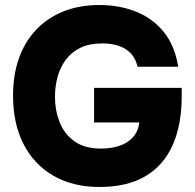

<svg xmlns="http://www.w3.org/2000/svg" viewBox="-20 -737 776 765"><path d="M376 8Q270 8 192.5 -37Q115 -82 73.5 -163.5Q32 -245 32 -356Q32 -439 55.5 -505Q79 -571 124 -618.5Q169 -666 232.5 -691.5Q296 -717 376 -717Q457 -717 523.5 -690Q590 -663 633.5 -608.5Q677 -554 690 -471H528Q521 -503 502 -523.5Q483 -544 454 -554Q425 -564 387 -564Q335 -564 299 -546Q263 -528 241 -497.5Q219 -467 209 -429Q199 -391 199 -351Q199 -298 217.5 -250.5Q236 -203 276.5 -174Q317 -145 384 -145Q423 -145 456 -156Q489 -167 510 -190.5Q531 -214 535 -249H355V-387H704V-354Q704 -240 668 -159Q632 -78 559.5 -35Q487 8 376 8Z"/></svg>

Font: Onest ExtraBold
Style: Regular
Weight: 800
Designer: Dmitri Voloshin, Andrey Kudryavtsev
Foundry: Dmitri Voloshin, Andrey Kudryavtsev
Version: Version 1.000;gftools[0.9.33]